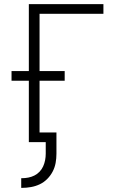

<svg xmlns="http://www.w3.org/2000/svg" viewBox="-20 -690 590 932"><path d="M86 222H83V175H86Q102 175 117.5 172Q133 169 147 162Q161 155 172 143.5Q183 132 189.5 117.5Q196 103 199 87.5Q202 72 202 56V0H120V-298H36V-345H120V-670H482V-623H172V-345H294V-298H172V-47H254V56Q254 79 250 101Q246 123 235.5 143Q225 163 209 179Q193 195 173 204.5Q153 214 130.5 218Q108 222 86 222Z"/></svg>

Font: Lode Dark
Style: Regular
Weight: 400
Monospace: yes
Designer: Belleve Invis
Foundry: Belleve Invis
Version: Version 29.2.0; ttfautohint (v1.8.3)